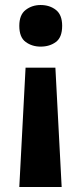

<svg xmlns="http://www.w3.org/2000/svg" viewBox="-20 -566 326 766"><path d="M82 -296H201L226 180H57ZM228 -463Q228 -417 203 -398.5Q178 -380 142 -380Q108 -380 82.5 -398.5Q57 -417 57 -463Q57 -507 82.5 -526.5Q108 -546 142 -546Q178 -546 203 -526.5Q228 -507 228 -463Z"/></svg>

Font: Noto Sans Kawi
Style: Bold
Weight: 700
Designer: Fadhl Haqq
Version: Version 1.000